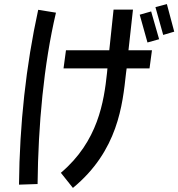

<svg xmlns="http://www.w3.org/2000/svg" viewBox="-20 -873 873 940"><path d="M833 -718 797 -853 741 -838 779 -702ZM337 47C558 -135 580 -360 597 -515L600 -538H712L724 -627H609L631 -826H536L515 -627H303L291 -538H506L504 -517C489 -375 460 -181 278 -27ZM164 28C167 -260 194 -556 254 -811L167 -825C107 -550 76 -265 73 31ZM759 -681 720 -817 664 -801 702 -665Z"/></svg>

Font: Smiley Sans Oblique
Style: Regular
Weight: 400
Italic angle: -8°
Designer: oooooohmygosh, Nagisa Chen, Janine Sui, Heda Shi, Jian Li
Foundry: atelierAnchor
Version: Version 2.0.1